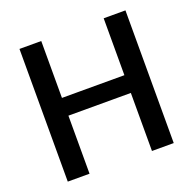

<svg xmlns="http://www.w3.org/2000/svg" viewBox="-123 -820 951 945"><g transform="rotate(-20 352.5 -347.5)"><path d="M75 -695H189V0H75ZM516 -695H630V0H516ZM169 -397H543V-304H169Z"/></g></svg>

Font: Parkinsans Light Medium
Style: Regular
Weight: 500
Version: Version 1.000